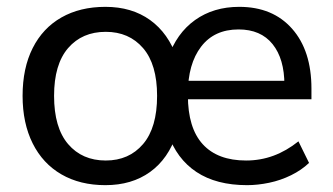

<svg xmlns="http://www.w3.org/2000/svg" viewBox="-20 -532 973 561"><path d="M288 9Q214 9 159.5 -22.5Q105 -54 75.5 -113Q46 -172 46 -252Q46 -333 75.5 -391.5Q105 -450 159.5 -481Q214 -512 288 -512Q365 -512 418.5 -473.5Q472 -435 497 -363H471Q496 -435 550 -473.5Q604 -512 679 -512Q777 -512 833.5 -448Q890 -384 890 -273V-242H511V-296H829L811 -284Q811 -360 776.5 -403Q742 -446 677 -446Q606 -446 567.5 -395.5Q529 -345 529 -259V-253Q529 -158 572.5 -110.5Q616 -63 699 -63Q741 -63 779 -77Q817 -91 852 -119L883 -56Q861 -35 830.5 -20Q800 -5 766.5 2Q733 9 702 9Q612 9 554 -29.5Q496 -68 471 -141H496Q472 -68 418.5 -29.5Q365 9 288 9ZM289 -63Q357 -63 398 -111Q439 -159 439 -252Q439 -344 398 -391.5Q357 -439 289 -439Q220 -439 179 -391.5Q138 -344 138 -252Q138 -159 179 -111Q220 -63 289 -63Z"/></svg>

Font: Mulish Medium
Style: Regular
Weight: 500
Designer: Vernon Adams
Foundry: Vernon Adams
Version: Version 3.603; ttfautohint (v1.8.3)